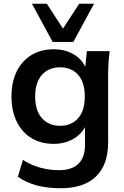

<svg xmlns="http://www.w3.org/2000/svg" viewBox="-20 -777 662 1021"><path d="M302 224Q232 224 175.5 209Q119 194 75 163L102 73Q131 92 162 104Q193 116 226 122Q259 128 293 128Q363 128 397.5 93.5Q432 59 432 -5V-126H442Q426 -74 377.5 -43Q329 -12 266 -12Q198 -12 147.5 -42.5Q97 -73 69 -130Q41 -187 41 -264Q41 -341 69 -397.5Q97 -454 147.5 -484.5Q198 -515 266 -515Q330 -515 377.5 -484.5Q425 -454 441 -402L432 -408L442 -505H563Q559 -474 557 -442Q555 -410 555 -379V-20Q555 99 490.5 161.5Q426 224 302 224ZM300 -108Q360 -108 395.5 -148.5Q431 -189 431 -264Q431 -339 395.5 -379Q360 -419 300 -419Q239 -419 203 -379Q167 -339 167 -264Q167 -189 203 -148.5Q239 -108 300 -108ZM260 -554 150 -757H229L315 -625L401 -757H480L370 -554Z"/></svg>

Font: Mulish ExtraLight
Style: Bold
Weight: 700
Version: Version 3.603